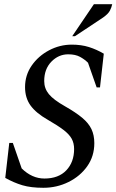

<svg xmlns="http://www.w3.org/2000/svg" viewBox="-20 -882 553 912"><path d="M186 10Q127 10 86.5 -2Q46 -14 5 -37L24 -203H41L83 -82Q132 -34 191 -34Q258 -34 295 -73Q332 -112 332 -174Q332 -202 320.5 -223Q309 -244 281.5 -265Q254 -286 207 -313Q151 -345 125 -381Q99 -417 99 -468Q99 -525 130.5 -570.5Q162 -616 213 -643Q264 -670 321 -670Q366 -670 402.5 -658.5Q439 -647 473 -627L455 -467H439L398 -584Q382 -600 360 -612Q338 -624 304 -624Q258 -624 224 -589Q190 -554 190 -497Q190 -462 212 -435Q234 -408 289 -377Q340 -348 370.5 -322.5Q401 -297 414.5 -268.5Q428 -240 428 -202Q428 -140 394.5 -92.5Q361 -45 305.5 -17.5Q250 10 186 10ZM323 -710 426 -862H513Q510 -847 502 -831.5Q494 -816 470 -799L336 -710Z"/></svg>

Font: Spectral Medium
Style: Italic
Weight: 500
Italic angle: -10°
Designer: Jean-Baptiste Levee
Foundry: Production Type
Version: Version 2.001